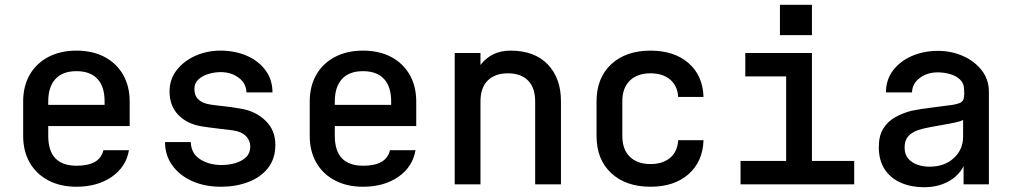

<svg xmlns="http://www.w3.org/2000/svg" viewBox="-20 -772 4240 804"><path d="M300 10Q233 10 182.5 -16.5Q132 -43 104.5 -91Q77 -139 77 -203V-347Q77 -411 104.5 -459Q132 -507 182.5 -533.5Q233 -560 300 -560Q368 -560 418 -533.5Q468 -507 495.5 -459Q523 -411 523 -347V-244H182V-203Q182 -78 301 -78Q398 -78 413 -143H520Q508 -73 448 -31.5Q388 10 300 10ZM182 -333H418V-348Q418 -409 388 -441.5Q358 -474 300 -474Q242 -474 212 -441Q182 -408 182 -347Z M906 10Q838 10 785 -13.5Q732 -37 701.5 -79.5Q671 -122 671 -177H779Q780 -130 817.5 -105.5Q855 -81 908 -81Q938 -81 965.5 -89Q993 -97 1010.5 -114Q1028 -131 1028 -158Q1028 -184 1009.5 -202.5Q991 -221 956 -226Q924 -230 889.5 -234Q855 -238 824 -243Q763 -253 726.5 -291Q690 -329 690 -389Q690 -440 720 -478.5Q750 -517 798.5 -538.5Q847 -560 903 -560Q964 -560 1013.5 -538.5Q1063 -517 1092 -477.5Q1121 -438 1121 -385H1012Q1011 -423 979.5 -446.5Q948 -470 904 -470Q879 -470 853.5 -462.5Q828 -455 811 -439.5Q794 -424 794 -399Q794 -344 862 -334Q881 -331 915 -327.5Q949 -324 988 -317Q1050 -307 1091.5 -267Q1133 -227 1133 -166Q1133 -107 1102 -68Q1071 -29 1019 -9.5Q967 10 906 10Z M1500 10Q1433 10 1382.5 -16.5Q1332 -43 1304.5 -91Q1277 -139 1277 -203V-347Q1277 -411 1304.5 -459Q1332 -507 1382.5 -533.5Q1433 -560 1500 -560Q1568 -560 1618 -533.5Q1668 -507 1695.5 -459Q1723 -411 1723 -347V-244H1382V-203Q1382 -78 1501 -78Q1598 -78 1613 -143H1720Q1708 -73 1648 -31.5Q1588 10 1500 10ZM1382 -333H1618V-348Q1618 -409 1588 -441.5Q1558 -474 1500 -474Q1442 -474 1412 -441Q1382 -408 1382 -347Z M1884 0V-550H1992V-500Q2038 -560 2118 -560Q2218 -560 2273.5 -502.5Q2329 -445 2329 -348V0H2221V-347Q2221 -405 2191 -435Q2161 -465 2107 -465Q2053 -465 2022.5 -435Q1992 -405 1992 -347V0Z M2704 10Q2601 10 2539.5 -47Q2478 -104 2478 -203V-347Q2478 -446 2539.5 -503Q2601 -560 2704 -560Q2803 -560 2863 -508Q2923 -456 2926 -366H2820Q2817 -413 2786 -439Q2755 -465 2704 -465Q2649 -465 2617.5 -434.5Q2586 -404 2586 -348V-203Q2586 -146 2617.5 -115.5Q2649 -85 2704 -85Q2755 -85 2786 -111Q2817 -137 2820 -185H2926Q2923 -95 2863 -42.5Q2803 10 2704 10Z M3081 0V-98H3272V-452H3101V-550H3380V-98H3557V0ZM3246 -752H3380V-625H3246Z M3849 12Q3796 12 3753 -6.5Q3710 -25 3685 -62.5Q3660 -100 3660 -156Q3660 -204 3679 -234Q3698 -264 3728.5 -281Q3759 -298 3796 -308Q3836 -316 3874.5 -320.5Q3913 -325 3954 -331Q3977 -333 3997 -340Q4017 -347 4017 -371V-374H4018L4017 -398Q4017 -423 4000 -439Q3983 -455 3957.5 -462Q3932 -469 3907 -469Q3863 -469 3831.5 -445.5Q3800 -422 3799 -385H3690Q3690 -438 3719.5 -477Q3749 -516 3798.5 -537.5Q3848 -559 3908 -559Q3964 -559 4012.5 -537.5Q4061 -516 4091 -477.5Q4121 -439 4121 -388V0H4015V-76Q3993 -34 3949.5 -11Q3906 12 3849 12ZM3872 -74Q3935 -74 3974 -110Q4013 -146 4013 -200V-270Q4006 -265 3984 -260Q3962 -255 3933 -250Q3904 -245 3874.5 -239.5Q3845 -234 3824 -227Q3796 -217 3782 -200Q3768 -183 3768 -154Q3768 -125 3783.5 -107.5Q3799 -90 3822.5 -82Q3846 -74 3872 -74Z"/></svg>

Font: Tiny SemiBold
Style: Regular
Weight: 600
Designer: Philipp Nurullin, Konstantin Bulenkov
Foundry: JetBrains
Version: Version 2.251; ttfautohint (v1.8.4.7-5d5b)